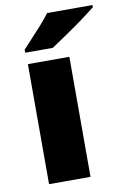

<svg xmlns="http://www.w3.org/2000/svg" viewBox="-87 -818 575 871"><g transform="rotate(-10 201.0 -383.0)"><path d="M258 0H67V-553H258ZM402 -756Q384 -742 357 -721.5Q330 -701 299 -679.5Q268 -658 239.5 -638.5Q211 -619 191 -606H64V-620Q81 -639 105 -664.5Q129 -690 153 -717Q177 -744 193 -766H402Z"/></g></svg>

Font: Noto Sans Lao Black
Style: Regular
Weight: 900
Designer: Monotype Design Team
Foundry: Monotype Imaging Inc.
Version: Version 2.003; ttfautohint (v1.8.4.7-5d5b)